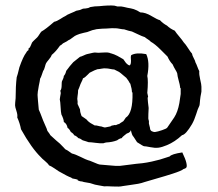

<svg xmlns="http://www.w3.org/2000/svg" viewBox="-20 -612 808 713"><path d="M86 -432 91 -436Q92 -438 95 -444.5Q98 -451 99 -454Q102 -458 108.5 -464Q115 -470 118 -473Q121 -476 126 -484Q131 -492 134 -495Q149 -503 181 -531Q191 -533 204 -541.5Q217 -550 222 -552Q228 -557 243 -563Q258 -569 263 -572Q264 -572 277 -575Q280 -576 284 -578Q288 -580 290 -580Q292 -580 297.5 -580.5Q303 -581 306 -582Q308 -582 311.5 -584Q315 -586 317 -586Q331 -589 348 -589Q385 -593 405 -591Q407 -591 410.5 -589.5Q414 -588 416 -588H430Q438 -587 454 -583Q467 -581 477 -578Q489 -574 501 -566Q520 -566 542.5 -552.5Q565 -539 574 -537Q585 -525 600 -517Q611 -506 629 -498Q634 -490 645.5 -476.5Q657 -463 662 -455Q669 -448 678.5 -433Q688 -418 693 -413Q694 -406 699.5 -396Q705 -386 706 -380Q709 -375 713 -364Q717 -353 720 -348Q719 -335 723.5 -316.5Q728 -298 728 -290Q728 -289 728 -284Q728 -279 728 -272L727 -266Q724 -252 723 -241Q722 -230 721.5 -224.5Q721 -219 718 -214Q715 -209 708.5 -188Q702 -167 693 -151Q670 -112 656 -110Q629 -85 600 -73Q581 -65 568 -63.5Q555 -62 538 -65.5Q521 -69 515 -69Q512 -69 489 -84L476 -104Q470 -109 466 -129Q465 -125 462.5 -122.5Q460 -120 458 -119Q456 -118 453 -117Q450 -116 448 -114Q447 -113 440.5 -108Q434 -103 432 -99Q424 -98 415 -91Q397 -84 375 -83Q373 -83 370 -82L364 -80Q354 -79 335.5 -81.5Q317 -84 309 -84Q306 -85 298.5 -87.5Q291 -90 287 -91Q278 -98 271 -99Q264 -107 255 -110Q254 -115 243 -122Q237 -134 231 -137Q228 -153 217 -159Q217 -169 208 -187Q206 -195 205 -215Q204 -235 202 -243Q202 -246 203.5 -253.5Q205 -261 205.5 -264.5Q206 -268 204 -275Q207 -279 208 -284.5Q209 -290 209 -298Q209 -306 210 -310Q211 -312 214 -318.5Q217 -325 217 -330Q223 -336 226 -349Q229 -352 233 -358Q237 -364 239 -366L252 -381L277 -401Q282 -402 290.5 -406Q299 -410 303 -411L312 -413Q328 -417 332 -417Q334 -417 338 -416.5Q342 -416 345 -416Q350 -416 365 -417Q380 -418 386 -416Q390 -414 392 -414L404 -410Q411 -408 438 -392Q440 -390 443 -385Q446 -380 448 -378Q450 -376 453.5 -373Q457 -370 461 -369Q465 -371 466 -378.5Q467 -386 466 -393.5Q465 -401 467 -407Q486 -418 523 -411Q537 -382 527 -330Q531 -313 527 -267L530 -253Q527 -250 529.5 -232Q532 -214 532 -211L531 -189Q530 -167 532 -167Q534 -157 533 -157Q532 -157 534 -149L537 -137Q537 -128 544 -124.5Q551 -121 557 -122Q565 -123 581.5 -128.5Q598 -134 601 -138L627 -176Q640 -196 646 -229Q646 -231 651 -263V-284Q651 -285 649 -285V-288Q648 -297 643.5 -313Q639 -329 638 -340Q636 -342 637 -343Q623 -367 621 -373Q610 -384 602 -402Q599 -405 577 -427Q555 -449 540 -457Q537 -461 529 -466Q521 -471 518 -474Q508 -477 492.5 -484.5Q477 -492 470 -495Q459 -497 441 -503Q435 -503 425 -505Q415 -507 410 -507Q398 -508 375 -506Q371 -506 359.5 -505.5Q348 -505 342 -504Q339 -504 332 -502Q325 -500 323 -500L304 -493Q299 -492 290.5 -490Q282 -488 275.5 -486Q269 -484 265 -482Q259 -480 249 -472Q239 -464 233 -462Q230 -459 222.5 -455.5Q215 -452 214 -451Q206 -443 203 -443Q188 -421 172 -408Q170 -401 161.5 -391Q153 -381 151 -377Q149 -373 146.5 -363Q144 -353 140 -348Q139 -346 135.5 -335Q132 -324 129 -320Q128 -311 124 -293Q124 -290 122 -280.5Q120 -271 120 -266Q119 -261 120 -251Q121 -241 121 -238L124 -205Q128 -197 140 -165Q142 -159 148 -146.5Q154 -134 156 -126Q166 -113 167 -110Q193 -86 202 -79Q221 -60 222 -58Q228 -56 247 -42Q260 -39 280 -29Q300 -19 307 -17Q310 -17 328.5 -9Q347 -1 350 -1Q356 -1 385 2Q414 5 425 4Q436 3 461 -0.5Q486 -4 509 -6Q525 -8 543.5 -12Q562 -16 574 -19.5Q586 -23 597.5 -27Q609 -31 610 -31Q617 -40 657 -46Q669 -21 672 -7.5Q675 6 672 10Q669 14 661 16Q655 22 621 33Q617 35 517 64Q506 68 493 70.5Q480 73 463.5 75Q447 77 436 79Q424 82 398.5 80.5Q373 79 367 80Q364 79 347.5 76.5Q331 74 321 70Q317 68 303 66Q289 64 285 62Q277 62 269 58L268 55Q262 53 250 51Q249 51 247.5 50Q246 49 245 48Q244 47 243 47Q233 44 198 24Q195 22 182.5 13.5Q170 5 162 2Q158 -5 146.5 -14.5Q135 -24 132 -28Q97 -62 58 -132Q54 -154 44 -176Q46 -185 41 -200Q36 -215 36 -221Q36 -229 38 -247Q38 -292 42 -325Q45 -332 52 -362Q66 -402 77 -416L80 -421Q81 -422 83 -424L85 -425Q86 -426 86 -428.5Q86 -431 86 -432ZM464 -301Q463 -302 461.5 -304Q460 -306 459 -308.5Q458 -311 457 -312Q450 -322 449 -323Q446 -325 437 -333Q428 -341 422 -345L404 -354Q399 -354 389.5 -356Q380 -358 374 -358Q367 -359 357 -357Q347 -355 342 -355Q334 -353 313 -342Q311 -340 306 -335Q301 -330 297 -326.5Q293 -323 288 -321Q287 -316 283.5 -309.5Q280 -303 279 -300Q273 -283 270 -277Q270 -272 269.5 -266.5Q269 -261 268 -255Q267 -249 267 -245Q269 -233 268 -226Q269 -224 277 -206Q277 -201 278 -196.5Q279 -192 280.5 -188Q282 -184 283 -181Q285 -179 294 -173.5Q303 -168 306 -163Q314 -155 332 -146Q336 -147 342.5 -145Q349 -143 351 -143Q356 -143 362 -140.5Q368 -138 372 -139L387 -142Q390 -142 393 -144.5Q396 -147 400 -146Q401 -147 403 -147.5Q405 -148 407.5 -147.5Q410 -147 412 -148Q415 -150 423 -152Q425 -154 438 -162Q440 -164 443 -169Q446 -174 447 -175Q474 -192 472 -268Q472 -270 470 -269Q470 -281 464 -301Z"/></svg>

Font: FuturaRenner
Style: Regular
Weight: 400
Designer: Bastien Sozeau
Foundry: NBR — Bastien Sozeau
Version: Version 2.001;PS 002.001;hotconv 1.0.88;makeotf.lib2.5.64775